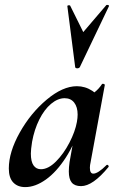

<svg xmlns="http://www.w3.org/2000/svg" viewBox="-20 -751 484 784"><path d="M16 -63Q16 -130 60.5 -209.5Q105 -289 170.5 -344Q236 -399 294 -399Q328 -399 357 -380Q386 -361 389 -324L329 -357Q346 -359 364.5 -373Q383 -387 396 -407Q398 -409 400 -409Q403 -409 406 -407Q409 -405 408 -404L350 -89Q347 -76 347 -66Q347 -42 361 -42Q380 -42 415 -77Q416 -78 418 -78Q421 -78 423 -74.5Q425 -71 423 -69Q359 9 311 9Q285 9 273 -5.5Q261 -20 261 -51Q261 -68 264 -89L289 -229L310 -246Q287 -167 249 -108Q211 -49 167.5 -18Q124 13 83 13Q52 13 34 -6Q16 -25 16 -63ZM294 -253Q297 -270 297 -283Q297 -314 283 -332Q269 -350 244 -350Q216 -350 188.5 -327Q161 -304 140.5 -263Q120 -222 111 -172Q106 -140 106 -124Q106 -91 117 -75.5Q128 -60 147 -60Q177 -60 208.5 -91.5Q240 -123 263.5 -168.5Q287 -214 294 -253ZM267 -727 320 -620 414 -730Q415 -731 418 -731Q421 -731 423.5 -729.5Q426 -728 425 -726L306 -477Q303 -472 295 -472Q292 -472 289.5 -473.5Q287 -475 287 -477L255 -726Q255 -729 260.5 -729.5Q266 -730 267 -727Z"/></svg>

Font: Cormorant Infant
Style: Bold Italic
Weight: 700
Italic angle: -10°
Designer: Christian Thalmann (Catharsis Fonts)
Foundry: Catharsis Fonts
Version: Version 4.000